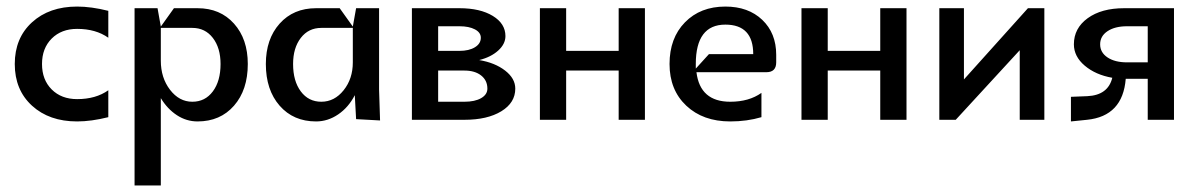

<svg xmlns="http://www.w3.org/2000/svg" viewBox="-20 -365 3647 585"><path d="M310 -8Q258 5 215 5Q130 5 77.5 -43Q25 -91 25 -170Q25 -249 77.5 -297Q130 -345 215 -345Q258 -345 310 -332V-250Q272 -277 215 -277Q167 -277 137.5 -247.5Q108 -218 108 -170Q108 -122 137.5 -92.5Q167 -63 215 -63Q272 -63 310 -90Z M390 -340H460L470 -284L510 -340H582Q651 -340 693 -293Q735 -246 735 -170Q735 -91 693 -43Q651 5 582 5Q548 5 519 -14Q490 -33 470 -66V200H390ZM470 -280V-180Q470 -128 498 -91.5Q526 -55 566 -55Q605 -55 628.5 -86.5Q652 -118 652 -170Q652 -219 628.5 -249.5Q605 -280 566 -280Z M790 -170Q790 -246 832 -293Q874 -340 943 -340H1015L1055 -284L1065 -340H1135V-92L1138 2L1065 -2L1061 -75Q1042 -38 1010.5 -16.5Q979 5 943 5Q874 5 832 -43Q790 -91 790 -170ZM873 -170Q873 -118 896.5 -86.5Q920 -55 959 -55Q999 -55 1027 -90Q1055 -125 1055 -175V-280H959Q920 -280 896.5 -249.5Q873 -219 873 -170Z M1235 0V-340H1380Q1443 -340 1481.5 -316.5Q1520 -293 1520 -255Q1520 -231 1498 -211Q1476 -191 1440 -182Q1488 -174 1519 -150Q1550 -126 1550 -95Q1550 -52 1507.5 -26Q1465 0 1395 0ZM1315 -150V-55H1395Q1427 -55 1446 -66Q1465 -77 1465 -95Q1465 -120 1446 -135Q1427 -150 1395 -150ZM1315 -285V-210H1380Q1409 -210 1427 -221Q1445 -232 1445 -250Q1445 -266 1427 -275.5Q1409 -285 1380 -285Z M1625 0V-340H1705V-210H1865V-340H1945V0H1865V-150H1705V0Z M2100 -156 2140 -200H2275Q2275 -290 2190 -290Q2100 -290 2100 -170Q2100 -163 2100 -156ZM2102 -145Q2113 -55 2205 -55Q2262 -55 2300 -82V-8Q2256 5 2205 5Q2122 5 2071 -43Q2020 -91 2020 -170Q2020 -249 2067 -297Q2114 -345 2190 -345Q2260 -345 2302.5 -304.5Q2345 -264 2345 -198V-175Q2345 -145 2315 -145Z M2422 0V-340H2502V-210H2662V-340H2742V0H2662V-150H2502V0Z M2842 0V-340H2917V-123L3112 -340H3162V0H3087V-212L2892 0Z M3243 -70 3293 -72Q3356 -75 3369 -128Q3318 -137 3285 -165Q3252 -193 3252 -230Q3252 -279 3294 -309.5Q3336 -340 3405 -340H3477H3557V0H3477V-125H3410Q3401 -11 3292 0L3243 5ZM3477 -175V-285H3414Q3377 -285 3354.5 -270Q3332 -255 3332 -230Q3332 -205 3354.5 -190Q3377 -175 3414 -175Z"/></svg>

Font: Glametrix
Style: Bold
Weight: 700
Designer: gluk
Foundry: gluk
Version: Version 0.40